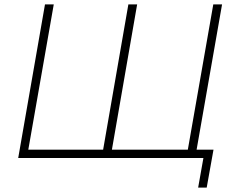

<svg xmlns="http://www.w3.org/2000/svg" viewBox="-20 -720 1066 875"><path d="M836 -38H490L605 -700H565L450 -38H109L225 -700H185L63 0H907L883 135H922L953 -38H876L992 -700H952Z"/></svg>

Font: Fixel Display ExtraLight
Style: Italic
Weight: 200
Italic angle: -10°
Designer: AlfaBravo + MacPaw
Foundry: Kyrylo Tkachov, Marchela Mozhyna, Serhii Makarenko, Maria Weinstein, Zakhar Kryvoshyya
Version: Version 1.210;Glyphs 3.2 (3217)